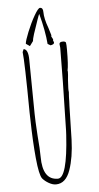

<svg xmlns="http://www.w3.org/2000/svg" viewBox="-59 -888 484 939"><g transform="rotate(-5 183.0 -418.5)"><path d="M112 -20Q98 -38 90 -121Q82 -204 80 -311Q80 -335 79 -347Q77 -598 71 -644L77 -658Q100 -655 100 -603L103 -338Q103 -310 108 -232Q114 -162 114 -126Q114 -12 189 -12Q235 -12 248 -222L249 -242Q256 -517 256 -649L255 -658Q254 -662 254 -667Q254 -678 271 -678Q283 -678 286 -672Q288 -662 288 -637Q288 -561 282 -535L283 -529Q283 -516 280 -489L278 -449V-439Q279 -435 279 -429Q277 -405 277 -383Q276 -376 276 -361Q274 -266 272 -196Q269 -109 248 -49Q226 15 177 15Q161 15 142.5 4.5Q124 -6 112 -20ZM196 -673Q191 -737 168 -823Q164 -817 134 -727Q126 -701 126 -693L109 -670L90 -683Q91 -698 108 -740Q125 -782 145 -817Q165 -852 174 -852Q189 -852 189 -831Q189 -798 207 -750L218 -714L217 -708L225 -693L224 -688Q225 -684 226.5 -681.5Q228 -679 228 -677Q228 -668 210 -665Z"/></g></svg>

Font: Amatic SC
Style: Regular
Weight: 400
Designer: Multiple Designers
Foundry: Vernon Adams
Version: Version 2.505